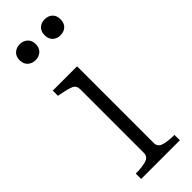

<svg xmlns="http://www.w3.org/2000/svg" viewBox="-247 -760 782 782"><g transform="rotate(-45 144.0 -369.0)"><path d="M74 -646Q54 -646 40.5 -658Q27 -670 27 -692Q27 -714 40.5 -726Q54 -738 74 -738Q93 -738 106.5 -726Q120 -714 120 -692Q120 -670 106.5 -658Q93 -646 74 -646ZM217 -646Q197 -646 184 -658Q171 -670 171 -692Q171 -714 184 -726Q197 -738 217 -738Q237 -738 250 -726Q263 -714 263 -692Q263 -670 250 -658Q237 -646 217 -646ZM175 -509V-66Q175 -45 198 -38Q221 -31 256 -31H258V0H35V-31H37Q72 -31 95 -38Q118 -45 118 -66V-434Q118 -455 101 -462.5Q84 -470 46 -477L35 -479V-509Z"/></g></svg>

Font: Roboto Serif 36pt ExtraLight
Style: Regular
Weight: 250
Designer: Greg Gazdowicz
Foundry: Commercial Type
Version: Version 1.008